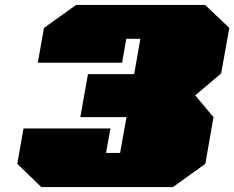

<svg xmlns="http://www.w3.org/2000/svg" viewBox="-20 -757 948 777"><path d="M147 0 50 -94 75 -237H427L409 -138H466L492 -283H305L336 -457H523L548 -600H491L474 -503H133L158 -644L288 -737H810L908 -644L875 -460L770 -371L844 -283L811 -94L680 0Z"/></svg>

Font: Tomorrow Black
Style: Italic
Weight: 900
Italic angle: -10°
Designer: Tony de Marco, Monica Rizzolli
Foundry: Just in Type
Version: Version 2.002